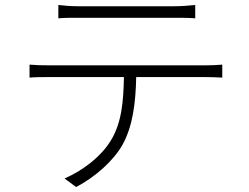

<svg xmlns="http://www.w3.org/2000/svg" viewBox="-20 -712 996 767"><path d="M98 -453.8V-402C122.9 -404.1 146 -404.1 175.1 -404.1H475.1C473 -308.9 467 -223 422.9 -150.9C384.9 -88.1 315 -33 237.9 1.1L284.1 35.2C362.2 -5.7 433.9 -71 469.1 -133.2C509.9 -206.3 522 -299 524.1 -404.1H800.1C822.1 -404.1 848.7 -403.1 867.9 -402V-453.8C845.9 -451.7 820 -451 800.1 -451H175.1C145.2 -451 122.2 -451.7 98 -453.8ZM213.1 -638.8C235.1 -641 261 -641 291.9 -641H679C703.1 -641 734 -641 759.9 -638.8V-692.1C735.1 -689.3 703.1 -687.1 679 -687.1H290.1C260.3 -687.1 237.9 -689.3 213.1 -692.1Z"/></svg>

Font: Karasuma Gothic
Style: Light
Weight: 300
Designer: Rasmus Andersson / Ryoko Nishizuka
Foundry: rsms
Version: Version 1.00